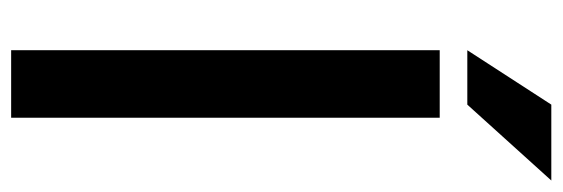

<svg xmlns="http://www.w3.org/2000/svg" viewBox="-344 -640 985 336"><g transform="rotate(90 148.0 -472.5)"><path d="M186.5 -750V0H68.4V-750ZM68.4 -798.3 163.6 -945.3H296.4L163.6 -798.3Z"/></g></svg>

Font: Vazirmatn RD UI Medium
Style: Regular
Weight: 500
Designer: Saber Rastikerdar
Foundry: Saber Rastikerdar
Version: Version 33.003